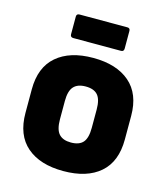

<svg xmlns="http://www.w3.org/2000/svg" viewBox="-105 -759 738 851"><g transform="rotate(15 264.5 -333.5)"><path d="M264 11Q157 11 96.5 -41Q36 -93 36 -195V-303Q36 -404 96.5 -456Q157 -508 264 -508Q371 -508 431.5 -456Q492 -404 492 -303V-195Q492 -93 432 -41Q372 11 264 11ZM264 -120Q302 -120 319.5 -140Q337 -160 337 -207V-291Q337 -337 319.5 -357Q302 -377 264 -377Q227 -377 209 -357Q191 -337 191 -291V-207Q191 -160 209 -140Q227 -120 264 -120ZM155 -570Q141 -570 141 -584V-665Q141 -678 155 -678H374Q387 -678 387 -665V-584Q387 -570 374 -570Z"/></g></svg>

Font: Sofia Sans Semi Condensed Black
Style: Regular
Weight: 900
Designer: Botio Nikoltchev, Ani Petrova
Foundry: lettersoup
Version: Version 4.100; ttfautohint (v1.8.4.7-5d5b)